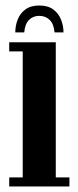

<svg xmlns="http://www.w3.org/2000/svg" viewBox="-20 -677 284 697"><path d="M13.5 0V-33H62.5V-490.5H13.5V-523.5H182.5V-33H232V0ZM122.5 -657Q154 -657 173.2 -642.8Q192.5 -628.5 201.5 -606Q210.5 -583.5 210.5 -559.5H178Q175.5 -590 160.2 -604.8Q145 -619.5 122.5 -619.5Q100.5 -619.5 85.5 -604.8Q70.5 -590 68 -559.5H35.5Q35.5 -583.5 44.2 -606Q53 -628.5 72.2 -642.8Q91.5 -657 122.5 -657Z"/></svg>

Font: Imbue 24pt
Style: Bold
Weight: 700
Designer: Tyler Finck
Foundry: Etcetera Type Company
Version: Version 1.102